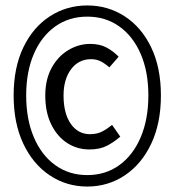

<svg xmlns="http://www.w3.org/2000/svg" viewBox="-20 -673 640 704"><path d="M300 11Q224 11 162.5 -30Q101 -71 65.5 -146Q30 -221 30 -323Q30 -425 65.5 -499Q101 -573 162.5 -613Q224 -653 300 -653Q376 -653 437.5 -613Q499 -573 534.5 -499Q570 -425 570 -323Q570 -221 534.5 -146Q499 -71 437.5 -30Q376 11 300 11ZM300 -31Q367 -31 417.5 -67.5Q468 -104 496 -170Q524 -236 524 -323Q524 -410 496 -475Q468 -540 417.5 -576Q367 -612 300 -612Q233 -612 182.5 -576Q132 -540 104 -475Q76 -410 76 -323Q76 -236 104 -170Q132 -104 182.5 -67.5Q233 -31 300 -31ZM308 -125Q263 -125 226.5 -148.5Q190 -172 168 -216.5Q146 -261 146 -323Q146 -381 169 -423.5Q192 -466 230 -489Q268 -512 311 -512Q346 -512 371 -498.5Q396 -485 415 -465L381 -426Q365 -440 349.5 -448Q334 -456 314 -456Q268 -456 240.5 -419Q213 -382 213 -323Q213 -257 239.5 -219Q266 -181 310 -181Q336 -181 355 -191Q374 -201 391 -215L421 -172Q398 -152 372 -138.5Q346 -125 308 -125Z"/></svg>

Font: Source Code Variable
Style: Regular
Weight: 400
Monospace: yes
Designer: Paul D. Hunt, Teo Tuominen
Foundry: Adobe Systems Incorporated
Version: Version 1.010;hotconv 1.0.106;makeotfexe 2.5.65593